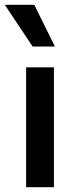

<svg xmlns="http://www.w3.org/2000/svg" viewBox="-34 -781 320 801"><path d="M191 0H75V-500H191ZM102 -587 -14 -761H109L195 -587Z"/></svg>

Font: Wix Madefor Text SemiBold
Style: Regular
Weight: 600
Designer: Dalton Maag Ltd
Foundry: Dalton Maag Ltd
Version: Version 3.100